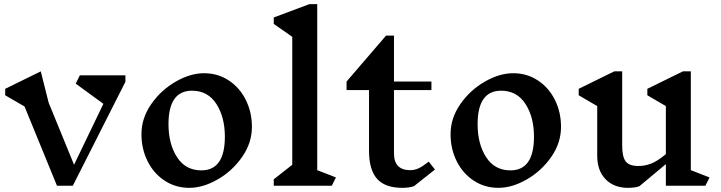

<svg xmlns="http://www.w3.org/2000/svg" viewBox="-20 -893 3466 923"><path d="M583 -500 330 0H254L98 -381L5 -435V-466L176 -550L214 -399L336 -101L477 -394L344 -491L364 -531H583Z M1191 -283Q1191 -206 1144 -138.5Q1097 -71 1026.5 -30.5Q956 10 890 10Q824 10 771.5 -24.5Q719 -59 689.5 -118Q660 -177 660 -248Q660 -325 707 -392.5Q754 -460 824.5 -500.5Q895 -541 961 -541Q1027 -541 1079.5 -506.5Q1132 -472 1161.5 -413Q1191 -354 1191 -283ZM790 -296Q790 -201 831 -137.5Q872 -74 948 -74Q1061 -74 1061 -236Q1061 -330 1020 -393.5Q979 -457 903 -457Q790 -457 790 -296Z M1575 0H1296V-31L1385 -101V-716L1296 -778V-809L1467 -873H1505V-75L1595 -40Z M1970 2Q1947 10 1914 10Q1831 10 1792.5 -33.5Q1754 -77 1754 -168V-460H1646V-501L1836 -722H1874V-501H2054V-460H1874V-156Q1874 -75 1952 -75Q1973 -75 1992.5 -84Q2012 -93 2041 -116L2071 -78Z M2677 -283Q2677 -206 2630 -138.5Q2583 -71 2512.5 -30.5Q2442 10 2376 10Q2310 10 2257.5 -24.5Q2205 -59 2175.5 -118Q2146 -177 2146 -248Q2146 -325 2193 -392.5Q2240 -460 2310.5 -500.5Q2381 -541 2447 -541Q2513 -541 2565.5 -506.5Q2618 -472 2647.5 -413Q2677 -354 2677 -283ZM2276 -296Q2276 -201 2317 -137.5Q2358 -74 2434 -74Q2547 -74 2547 -236Q2547 -330 2506 -393.5Q2465 -457 2389 -457Q2276 -457 2276 -296Z M3371 0H3181V-104L3054 2Q3033 10 2999 10Q2931 10 2891 -31.5Q2851 -73 2851 -144V-383L2762 -435V-466L2933 -550H2971V-194Q2971 -139 2988 -117Q3005 -95 3049 -95Q3080 -95 3110 -106.5Q3140 -118 3181 -152V-383L3092 -435V-466L3263 -550H3301V-75L3391 -40Z"/></svg>

Font: Inknut Antiqua
Style: Regular
Weight: 400
Designer: Claus Eggers Sørensen
Foundry: Claus Eggers Sørensen
Version: Version 1.003; ttfautohint (v1.8.2) -l 8 -r 50 -G 200 -x 14 